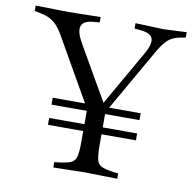

<svg xmlns="http://www.w3.org/2000/svg" viewBox="-80 -794 894 879"><g transform="rotate(10 367.0 -355.0)"><path d="M166 -279V-311H575V-279ZM166 -185V-217H575V-185ZM224 3V-22L244 -24Q283 -29 301 -37Q319 -45 324.5 -67Q330 -89 330 -133V-287L155 -593Q139 -622 123.5 -639.5Q108 -657 89.5 -667Q71 -677 45 -682L16 -688V-713L168 -710L318 -713V-688L286 -685Q199 -678 253 -582L417 -297H381L544 -582Q573 -632 564.5 -656.5Q556 -681 509 -685L480 -688V-713L612 -708L718 -713V-688L691 -683Q670 -679 654.5 -670.5Q639 -662 625.5 -646.5Q612 -631 597 -606L415 -288V-133Q415 -89 420.5 -67Q426 -45 444.5 -37Q463 -29 501 -24L521 -22V3L373 0H372Z"/></g></svg>

Font: Baskervville SC
Style: Regular
Weight: 400
Designer: Alexis Faudot, Rémi Forte, Morgane Pierson, Rafael Ribas, Tanguy Vanlaeys, Rosalie Wagner, Thomas Huot-Marchand
Foundry: ANRT
Version: Version 1.100